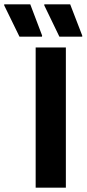

<svg xmlns="http://www.w3.org/2000/svg" viewBox="-102 -870 402 890"><path d="M92.5 -700 93.3 -705 38.3 -850H-82.5V-845L-11.7 -700ZM279.2 -700V-705L223.3 -850H103.3V-845L173.3 -700ZM203.3 0V-650H63.3V0Z"/></svg>

Font: Familjen Grotesk
Style: Bold
Weight: 700
Designer: Anders Wikstroem, Jonas Baeckman, Matilda Gysing, Kristian Moeller
Foundry: Familjen STHLM AB
Version: Version 2.000